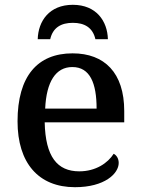

<svg xmlns="http://www.w3.org/2000/svg" viewBox="-20 -769 585 799"><path d="M137 -606H189C200 -654 234 -674 283 -674C332 -674 366 -654 377 -606H429C427 -681 381 -749 283 -749C185 -749 139 -681 137 -606ZM292 10C416 10 474 -47 474 -91C474 -110 464 -124 453 -129C429 -91 379 -56 310 -56C218 -56 169 -117 166 -260H497V-307C497 -466 415 -547 282 -547C136 -547 53 -452 53 -264C53 -91 140 10 292 10ZM168 -317C173 -429 212 -490 281 -490C355 -490 382 -422 382 -317Z"/></svg>

Font: Noto Serif Thai Medium
Style: Regular
Weight: 500
Designer: Monotype Design Team
Foundry: Monotype Imaging Inc.
Version: Version 1.901;PS 001.901;hotconv 1.0.88;makeotf.lib2.5.64775